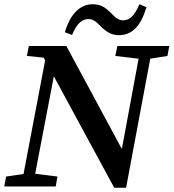

<svg xmlns="http://www.w3.org/2000/svg" viewBox="-20 -880 819 906"><path d="M524 -616 634 -603 555 -177 293 -663H116L107 -616L186 -608L193 -595L91 -59L9 -47L0 0H243L251 -47L146 -60L234 -520L519 6H575L689 -603L770 -616L779 -663H534ZM286 -728 320 -715C343 -770 367 -790 398 -790C427 -790 444 -766 464 -747C484 -730 505 -714 541 -714C601 -714 644 -754 671 -846L638 -860C614 -804 591 -784 560 -784C532 -784 516 -808 496 -826C476 -844 456 -860 418 -860C360 -860 313 -818 286 -728Z"/></svg>

Font: Source Serif Pro Semibold
Style: Italic
Weight: 600
Italic angle: -12°
Designer: Frank Grießhammer
Foundry: Adobe Systems Incorporated
Version: Version 3.001;hotconv 1.0.111;makeotfexe 2.5.65597